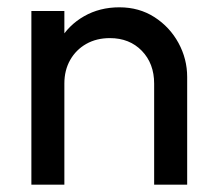

<svg xmlns="http://www.w3.org/2000/svg" viewBox="-20 -505 588 525"><path d="M401.5 0V-276.5Q401.5 -331.2 367.9 -366Q334.2 -400.8 280.4 -400.8Q243.8 -400.8 215.8 -384.9Q187.8 -369 171.9 -341Q156 -313 156 -276.8L118.5 -297.8Q118.5 -352 142.9 -394.1Q167.2 -436.2 209.9 -460.6Q252.6 -485 306.5 -485Q360.5 -485 402.4 -458.1Q444.2 -431.2 468 -387.6Q491.8 -344 491.8 -294.5V0ZM65.8 0V-475H156V0Z"/></svg>

Font: Marine Company Thin
Style: Regular
Weight: 100
Designer: Rodrigo Fuenzalida
Foundry: fragTYPE
Version: Version 1.000